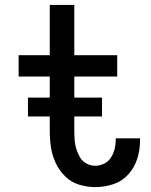

<svg xmlns="http://www.w3.org/2000/svg" viewBox="-20 -755 616 783"><path d="M368 8Q405 8 441 -3.5Q477 -15 502.5 -43Q528 -71 539.5 -107Q551 -143 551 -180Q551 -186 551 -191H452Q452 -188 452 -185Q452 -166 447.5 -147.5Q443 -129 432.5 -112.5Q422 -96 404.5 -87.5Q387 -79 368 -79Q350 -79 333 -88Q316 -97 306.5 -113Q297 -129 291.5 -146.5Q286 -164 284.5 -182.5Q283 -201 283 -220V-443H458V-530H283V-735H183V-530H56V-443H183V-220Q183 -186 188 -153Q193 -120 207.5 -89.5Q222 -59 246 -35.5Q270 -12 302.5 -2Q335 8 368 8ZM94 -280H396V-357H94Z"/></svg>

Font: Iosevka Sparkle Medium
Style: Regular
Weight: 500
Designer: Belleve Invis
Foundry: Belleve Invis
Version: Version 4.5.0; ttfautohint (v1.8.3)